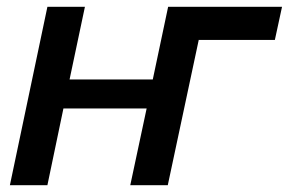

<svg xmlns="http://www.w3.org/2000/svg" viewBox="-20 -543 847 563"><path d="M807 -523H473L428 -310H184L229 -523H119L9 0H119L166 -225H410L362 0H472L563 -427V-426H786Z"/></svg>

Font: FIGSv2-sans-serif SmBold Italic
Style: Regular
Weight: 600
Italic angle: -12°
Designer: Matt McInerney, Pablo Impallari, Rodrigo Fuenzalida
Foundry: Matt McInerney, Pablo Impallari, Rodrigo Fuenzalida
Version: Version 4.020;hotconv 1.0.109;makeotfexe 2.5.65596